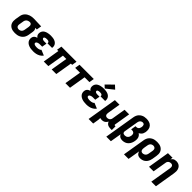

<svg xmlns="http://www.w3.org/2000/svg" viewBox="381 -2500 4422 4422"><g transform="rotate(45 2592.0 -289.5)"><path d="M245 8Q279 8 313 2Q347 -4 379.5 -20Q412 -36 438 -62Q464 -88 478.5 -120.5Q493 -153 499 -187L517 -297Q520 -317 520 -337.5Q520 -358 513 -377Q506 -396 495 -411L545 -408L565 -530L322 -538H321Q292 -538 262 -534.5Q232 -531 203 -521Q174 -511 147 -494.5Q120 -478 98.5 -454Q77 -430 65 -401.5Q53 -373 49 -344L30 -234Q25 -200 26 -167.5Q27 -135 38 -105.5Q49 -76 70 -53.5Q91 -31 119.5 -17Q148 -3 180 2.5Q212 8 245 8ZM247 -114Q222 -114 201.5 -127Q181 -140 176.5 -164.5Q172 -189 177 -214L195 -324Q199 -350 217 -373.5Q235 -397 261.5 -406.5Q288 -416 315 -416Q338 -416 354 -400.5Q370 -385 372 -362Q374 -339 371 -317L352 -207Q348 -182 334.5 -159Q321 -136 296.5 -125Q272 -114 247 -114Z M841 8Q885 8 929.5 -1Q974 -10 1016 -34.5Q1058 -59 1085 -98L952 -153Q939 -137 919.5 -128.5Q900 -120 880 -117Q860 -114 841 -114Q824 -114 807 -115.5Q790 -117 774.5 -121.5Q759 -126 746 -137Q733 -148 736 -165Q738 -181 752 -192Q766 -203 781.5 -208Q797 -213 812.5 -214.5Q828 -216 844 -216H913L933 -335H863Q850 -335 837.5 -337Q825 -339 813 -344Q801 -349 793.5 -359.5Q786 -370 789 -383Q791 -395 803 -402.5Q815 -410 827.5 -412Q840 -414 852.5 -415Q865 -416 877 -416Q895 -416 911.5 -411.5Q928 -407 938 -392.5Q948 -378 945 -360V-357H1093Q1094 -362 1095 -366Q1100 -400 1090 -431Q1080 -462 1057.5 -483.5Q1035 -505 1005.5 -517Q976 -529 943.5 -533.5Q911 -538 877 -538Q849 -538 820.5 -535Q792 -532 763.5 -523.5Q735 -515 708 -499.5Q681 -484 664 -458Q647 -432 643 -404Q639 -380 642.5 -356.5Q646 -333 659 -314.5Q672 -296 690 -284Q666 -276 643.5 -263.5Q621 -251 607 -229Q593 -207 590 -183Q583 -145 595 -110Q607 -75 634 -51.5Q661 -28 694.5 -15Q728 -2 765.5 3Q803 8 841 8Z M1180 0H1329L1397 -408H1506L1438 0H1588L1656 -408H1697L1717 -530H1225L1205 -408H1247Z M1885 0H2035L2102 -408H2259L2279 -530H1815L1795 -408H1953Z M2569 8Q2613 8 2657.5 -1Q2702 -10 2744 -34.5Q2786 -59 2813 -98L2680 -153Q2667 -137 2647.5 -128.5Q2628 -120 2608 -117Q2588 -114 2569 -114Q2552 -114 2535 -115.5Q2518 -117 2502.5 -121.5Q2487 -126 2474 -137Q2461 -148 2464 -165Q2466 -181 2480 -192Q2494 -203 2509.5 -208Q2525 -213 2540.5 -214.5Q2556 -216 2572 -216H2641L2661 -335H2591Q2578 -335 2565.5 -337Q2553 -339 2541 -344Q2529 -349 2521.5 -359.5Q2514 -370 2517 -383Q2519 -395 2531 -402.5Q2543 -410 2555.5 -412Q2568 -414 2580.5 -415Q2593 -416 2605 -416Q2623 -416 2639.5 -411.5Q2656 -407 2666 -392.5Q2676 -378 2673 -360V-357H2821Q2822 -362 2823 -366Q2828 -400 2818 -431Q2808 -462 2785.5 -483.5Q2763 -505 2733.5 -517Q2704 -529 2671.5 -533.5Q2639 -538 2605 -538Q2577 -538 2548.5 -535Q2520 -532 2491.5 -523.5Q2463 -515 2436 -499.5Q2409 -484 2392 -458Q2375 -432 2371 -404Q2367 -380 2370.5 -356.5Q2374 -333 2387 -314.5Q2400 -296 2418 -284Q2394 -276 2371.5 -263.5Q2349 -251 2335 -229Q2321 -207 2318 -183Q2311 -145 2323 -110Q2335 -75 2362 -51.5Q2389 -28 2422.5 -15Q2456 -2 2493.5 3Q2531 8 2569 8ZM2613 -553 2802 -704 2716 -784 2545 -616Z M2846 205H2995L3012 102Q3017 77 3019.5 51Q3022 25 3021 0Q3048 8 3078 8Q3106 8 3133.5 -1.5Q3161 -11 3181.5 -32.5Q3202 -54 3216 -79Q3223 -49 3246 -28Q3269 -7 3299.5 0.5Q3330 8 3363 8H3404V-114H3383Q3378 -114 3373 -116.5Q3368 -119 3366.5 -124Q3365 -129 3366 -135L3431 -530H3282L3226 -190Q3222 -168 3208 -149Q3194 -130 3172 -122Q3150 -114 3129 -114Q3110 -114 3094.5 -121.5Q3079 -129 3071 -144.5Q3063 -160 3062.5 -178Q3062 -196 3065 -214L3117 -530H2967Z M3422 205H3571L3617 -69Q3626 -45 3645 -26Q3664 -7 3690.5 0.5Q3717 8 3745 8Q3783 8 3822.5 -5.5Q3862 -19 3892 -50Q3922 -81 3938 -119Q3954 -157 3960 -196Q3966 -232 3962.5 -268Q3959 -304 3940.5 -332.5Q3922 -361 3892 -379Q3918 -392 3940 -412.5Q3962 -433 3973 -459Q3984 -485 3989 -512Q3996 -559 3988 -604.5Q3980 -650 3951 -683Q3922 -716 3878 -729.5Q3834 -743 3788 -743Q3755 -743 3722 -737Q3689 -731 3658 -714Q3627 -697 3602.5 -671Q3578 -645 3565 -613Q3552 -581 3547 -549ZM3702 -114Q3682 -114 3664.5 -120.5Q3647 -127 3639.5 -144.5Q3632 -162 3635 -181L3693 -529Q3697 -552 3708 -574Q3719 -596 3741 -608.5Q3763 -621 3786 -621Q3803 -621 3817 -613.5Q3831 -606 3837 -591.5Q3843 -577 3843.5 -560.5Q3844 -544 3842 -528Q3838 -507 3829 -486.5Q3820 -466 3800.5 -453.5Q3781 -441 3761 -441H3728L3708 -319H3741Q3766 -319 3787 -306Q3808 -293 3813 -268Q3818 -243 3814 -217Q3811 -197 3802.5 -177.5Q3794 -158 3778 -142.5Q3762 -127 3742 -120.5Q3722 -114 3702 -114Z M3998 205H4147L4196 -89Q4204 -61 4221 -37Q4238 -13 4265.5 -2.5Q4293 8 4324 8Q4354 8 4384.5 0Q4415 -8 4442 -26.5Q4469 -45 4488.5 -71.5Q4508 -98 4519 -127.5Q4530 -157 4535 -187L4553 -297Q4558 -330 4557.5 -362.5Q4557 -395 4545.5 -424.5Q4534 -454 4513 -476.5Q4492 -499 4464 -513Q4436 -527 4403.5 -532.5Q4371 -538 4339 -538Q4305 -538 4271 -532.5Q4237 -527 4205 -510.5Q4173 -494 4147.5 -468Q4122 -442 4108 -409.5Q4094 -377 4089 -344ZM4281 -114Q4261 -114 4245 -124Q4229 -134 4222.5 -152Q4216 -170 4216 -190Q4216 -210 4219 -230L4235 -324Q4239 -348 4252 -371Q4265 -394 4289 -405Q4313 -416 4337 -416Q4361 -416 4381.5 -403Q4402 -390 4406.5 -366Q4411 -342 4407 -317L4388 -207Q4384 -182 4369.5 -159Q4355 -136 4330.5 -125Q4306 -114 4281 -114Z M4888 205H5038L5121 -297Q5127 -332 5127 -367Q5127 -402 5116 -434Q5105 -466 5083 -490.5Q5061 -515 5028.5 -526.5Q4996 -538 4961 -538Q4937 -538 4913 -531.5Q4889 -525 4869.5 -508.5Q4850 -492 4835 -471L4845 -530H4695L4608 0H4757L4814 -340Q4817 -362 4831 -381Q4845 -400 4867 -408Q4889 -416 4911 -416Q4929 -416 4944.5 -409Q4960 -402 4968 -386.5Q4976 -371 4977 -353Q4978 -335 4975 -317Z"/></g></svg>

Font: Iosevka Sparkle Heavy
Style: Italic
Weight: 900
Italic angle: -9°
Designer: Belleve Invis
Foundry: Belleve Invis
Version: Version 4.5.0; ttfautohint (v1.8.3)